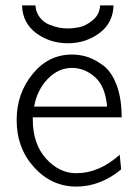

<svg xmlns="http://www.w3.org/2000/svg" viewBox="-20 -687 507 715"><path d="M42 -240.2Q42 -338.4 101.1 -411.1Q160.2 -483.9 248 -483.9Q278.8 -483.9 307.4 -474.4Q335.9 -464.8 366 -441.9Q396 -418.9 414.6 -369.4Q433.1 -319.8 433.1 -250H102.1V-242.2Q102.1 -151.4 151.1 -96.7Q200.2 -42 264.2 -42Q349.1 -42 425.8 -110.8L431.2 -56.2Q354 7.8 264.2 7.8Q172.4 7.8 107.2 -63.7Q42 -135.3 42 -240.2ZM62 -667H111.8Q113.8 -641.1 127.9 -622.6Q142.1 -604 163.1 -595.5Q184.1 -586.9 200.4 -584Q216.8 -581.1 231.9 -581.1Q252.9 -581.1 276.4 -585.9Q299.8 -590.8 325.4 -611.8Q351.1 -632.8 353 -667H402.8Q400.9 -601.1 349.9 -563.5Q298.8 -525.9 232.9 -525.9Q166 -525.9 115 -563.5Q64 -601.1 62 -667ZM106.9 -290H378.9Q372.1 -366.2 333.5 -400.1Q294.9 -434.1 248 -434.1Q197.3 -434.1 157.7 -393.1Q118.2 -352.1 106.9 -290Z"/></svg>

Font: CMU Bright
Style: Roman
Weight: 500
Version: Version 0.7.0